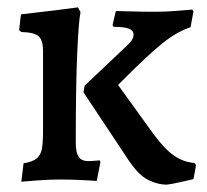

<svg xmlns="http://www.w3.org/2000/svg" viewBox="-20 -488 563 522"><path d="M97 -135V-350Q97 -378 85.5 -389Q74 -400 38 -401L32 -406L37 -449Q91 -455 134.5 -460.5Q178 -466 192 -468L199 -455Q194 -434 190 -345Q186 -256 186 -101Q186 -73 194 -61.5Q202 -50 220 -50Q229 -50 238.5 -51Q248 -52 251 -52L253 -47L243 4Q233 3 201 1.5Q169 0 145 0Q116 0 82 2.5Q48 5 38 6L44 -44Q69 -48 80 -57.5Q91 -67 94 -83.5Q97 -100 97 -135ZM210 -255 321 -360Q334 -372 338.5 -379Q343 -386 343 -394Q343 -405 330.5 -410Q318 -415 289 -415L286 -420L295 -458Q306 -458 337 -457Q368 -456 403 -456Q429 -456 461 -458.5Q493 -461 503 -462L506 -457L498 -414Q459 -401 420 -369Q381 -337 325 -281L301 -257L397 -124Q427 -83 453 -65Q479 -47 509 -45L513 -39L506 -1Q497 1 471 7Q445 13 433 14Q414 14 394 6Q374 -1 357 -18Q340 -35 318 -70L207 -237Z"/></svg>

Font: Alegreya Medium
Style: Regular
Weight: 500
Designer: Juan Pablo del Peral
Foundry: Huerta Tipografica
Version: Version 2.007; ttfautohint (v1.6)